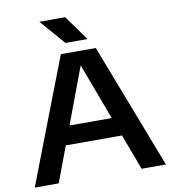

<svg xmlns="http://www.w3.org/2000/svg" viewBox="-99 -1034 1007 1120"><g transform="rotate(-10 404.0 -474.0)"><path d="M15.5 0 300.5 -740H507.5L792.5 0H648.5L395 -677.5H411.5L157.5 0ZM209.5 -211 244 -321.5H563L597 -211ZM338 -800 210 -948H363L469 -800Z"/></g></svg>

Font: Encode Sans SC Expanded SemiBold
Style: Regular
Weight: 600
Width: 7
Designer: Multiple Designers
Foundry: Impallari Type
Version: Version 3.002